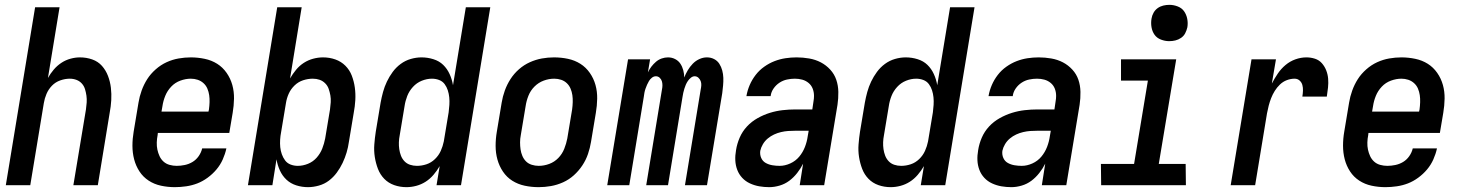

<svg xmlns="http://www.w3.org/2000/svg" viewBox="-20 -765 6040 793"><path d="M4 0 125 -735H226L178 -443Q188 -461 202 -477.5Q216 -494 233.5 -505.5Q251 -517 271 -522.5Q291 -528 310 -528Q337 -528 361 -519.5Q385 -511 401 -493Q417 -475 426 -451.5Q435 -428 438 -402.5Q441 -377 439.5 -351Q438 -325 433 -299L384 0H283L335 -313Q337 -327 338 -341.5Q339 -356 337 -370Q335 -384 331 -397Q327 -410 318 -420Q309 -430 296 -435Q283 -440 268 -440Q249 -440 229 -433Q209 -426 194.5 -411Q180 -396 172 -377Q164 -358 161 -339L105 0Z M702 8Q673 8 645 2Q617 -4 594 -19Q571 -34 556 -57Q541 -80 534 -107Q527 -134 527 -163Q527 -192 532 -221L552 -341Q556 -366 565 -391Q574 -416 588 -438Q602 -460 623 -478.5Q644 -497 668 -508Q692 -519 717.5 -523.5Q743 -528 768 -528Q797 -528 825.5 -522Q854 -516 877 -501.5Q900 -487 916 -464Q932 -441 939.5 -414Q947 -387 946.5 -357.5Q946 -328 941 -299L927 -216H632L631 -207Q628 -192 627.5 -176.5Q627 -161 630 -147Q633 -133 639 -120Q645 -107 655.5 -97.5Q666 -88 680.5 -84Q695 -80 710 -80Q726 -80 743 -83.5Q760 -87 775 -96Q790 -105 800.5 -120Q811 -135 815 -152H915Q910 -129 900 -106.5Q890 -84 874 -65Q858 -46 837.5 -31Q817 -16 795 -7.5Q773 1 749 4.5Q725 8 702 8ZM647 -304H841L843 -313Q845 -328 845.5 -343Q846 -358 844 -372Q842 -386 836.5 -399Q831 -412 820.5 -421.5Q810 -431 796.5 -435.5Q783 -440 768 -440Q747 -440 725 -432Q703 -424 687 -407Q671 -390 662.5 -369Q654 -348 651 -327Z M1252 8Q1227 8 1203.5 0.5Q1180 -7 1163 -23Q1146 -39 1136 -61Q1126 -83 1122 -107L1105 0H1004L1125 -735H1226L1178 -441Q1189 -460 1203 -477Q1217 -494 1235 -505.5Q1253 -517 1273.5 -522.5Q1294 -528 1314 -528Q1341 -528 1365 -519.5Q1389 -511 1406.5 -493.5Q1424 -476 1433 -452.5Q1442 -429 1445.5 -403.5Q1449 -378 1447.5 -351.5Q1446 -325 1441 -299L1421 -179Q1418 -157 1411.5 -135Q1405 -113 1395 -92Q1385 -71 1371 -52Q1357 -33 1338.5 -19Q1320 -5 1297 1.5Q1274 8 1252 8ZM1210 -80Q1231 -80 1252 -88.5Q1273 -97 1288 -114Q1303 -131 1311 -151.5Q1319 -172 1323 -193L1343 -313Q1345 -328 1346 -342.5Q1347 -357 1344.5 -371Q1342 -385 1337.5 -398Q1333 -411 1323 -421Q1313 -431 1300 -435.5Q1287 -440 1272 -440Q1252 -440 1232 -433.5Q1212 -427 1196.5 -412Q1181 -397 1172.5 -378Q1164 -359 1161 -339L1141 -219Q1138 -204 1137 -188Q1136 -172 1137.5 -157Q1139 -142 1144 -128Q1149 -114 1157.5 -102.5Q1166 -91 1180 -85.5Q1194 -80 1210 -80Z M1659 8Q1632 8 1608 -0.5Q1584 -9 1567 -26.5Q1550 -44 1541 -67.5Q1532 -91 1528 -116.5Q1524 -142 1526 -168.5Q1528 -195 1532 -221L1552 -341Q1556 -363 1562 -385Q1568 -407 1578 -428Q1588 -449 1602 -468Q1616 -487 1635 -501Q1654 -515 1676.5 -521.5Q1699 -528 1721 -528Q1746 -528 1770 -520.5Q1794 -513 1810.5 -497Q1827 -481 1837 -459Q1847 -437 1851 -413L1904 -735H2005L1884 0H1783L1796 -79Q1785 -60 1770.5 -43Q1756 -26 1738 -14.5Q1720 -3 1699.5 2.5Q1679 8 1659 8ZM1702 -80Q1722 -80 1741.5 -86.5Q1761 -93 1776.5 -108Q1792 -123 1800.5 -142Q1809 -161 1813 -181L1833 -301Q1835 -316 1836 -332Q1837 -348 1835.5 -363Q1834 -378 1829.5 -392Q1825 -406 1816.5 -417.5Q1808 -429 1794 -434.5Q1780 -440 1764 -440Q1743 -440 1722 -431.5Q1701 -423 1685.5 -406Q1670 -389 1662 -368.5Q1654 -348 1651 -327L1631 -207Q1628 -192 1627.5 -177.5Q1627 -163 1629 -149Q1631 -135 1636 -122Q1641 -109 1650.5 -99Q1660 -89 1673.5 -84.5Q1687 -80 1702 -80Z M2205 8Q2175 8 2147 2Q2119 -4 2096 -18.5Q2073 -33 2057.5 -56Q2042 -79 2034.5 -106Q2027 -133 2027 -162.5Q2027 -192 2032 -221L2052 -341Q2056 -366 2065 -391Q2074 -416 2088.5 -438.5Q2103 -461 2123.5 -479Q2144 -497 2168.5 -508Q2193 -519 2218 -523.5Q2243 -528 2268 -528Q2298 -528 2326 -522Q2354 -516 2377 -501.5Q2400 -487 2416 -464Q2432 -441 2439.5 -414Q2447 -387 2446.5 -357.5Q2446 -328 2441 -299L2421 -179Q2417 -154 2408.5 -129Q2400 -104 2385 -81.5Q2370 -59 2350 -41Q2330 -23 2305.5 -12Q2281 -1 2255.5 3.5Q2230 8 2205 8ZM2205 -80Q2227 -80 2248.5 -88Q2270 -96 2286 -112.5Q2302 -129 2310.5 -150.5Q2319 -172 2323 -193L2343 -313Q2345 -328 2345.5 -343Q2346 -358 2344 -372Q2342 -386 2336.5 -399Q2331 -412 2321 -421.5Q2311 -431 2297.5 -435.5Q2284 -440 2269 -440Q2247 -440 2225.5 -432Q2204 -424 2187.5 -407.5Q2171 -391 2162.5 -369.5Q2154 -348 2151 -327L2131 -207Q2128 -192 2128 -177Q2128 -162 2130 -148Q2132 -134 2137.5 -121Q2143 -108 2152.5 -98.5Q2162 -89 2176 -84.5Q2190 -80 2205 -80Z M2488 0 2574 -520H2665L2656 -466Q2662 -479 2670.5 -490Q2679 -501 2689.5 -510Q2700 -519 2713 -523.5Q2726 -528 2739 -528Q2755 -528 2768.5 -521Q2782 -514 2790 -502Q2798 -490 2802 -475Q2806 -460 2806 -445Q2812 -460 2820.5 -474.5Q2829 -489 2841 -501.5Q2853 -514 2868.5 -521Q2884 -528 2899 -528H2900Q2916 -528 2929.5 -521Q2943 -514 2951 -501.5Q2959 -489 2963 -474Q2967 -459 2967.5 -443.5Q2968 -428 2966.5 -412Q2965 -396 2963 -380L2900 0H2809L2874 -395Q2876 -404 2876.5 -413Q2877 -422 2874 -430Q2871 -438 2864.5 -444Q2858 -450 2849 -450Q2841 -450 2833.5 -444Q2826 -438 2821 -430.5Q2816 -423 2812.5 -415Q2809 -407 2806.5 -398.5Q2804 -390 2802 -381.5Q2800 -373 2799 -365L2739 0H2649L2714 -395Q2716 -404 2716 -413Q2716 -422 2713.5 -430Q2711 -438 2704.5 -444Q2698 -450 2689 -450Q2680 -450 2672.5 -444Q2665 -438 2660.5 -430.5Q2656 -423 2652.5 -415Q2649 -407 2646 -398.5Q2643 -390 2641.5 -381.5Q2640 -373 2639 -365L2579 0Z M3157 8Q3136 8 3116 4.5Q3096 1 3077.5 -7.5Q3059 -16 3045.5 -30.5Q3032 -45 3025 -63.5Q3018 -82 3017 -102.5Q3016 -123 3020 -145Q3024 -171 3035 -196.5Q3046 -222 3065 -242.5Q3084 -263 3109 -277Q3134 -291 3160 -299Q3186 -307 3212.5 -310Q3239 -313 3265 -313H3335L3340 -347Q3341 -352 3341.5 -358Q3342 -364 3342 -369Q3342 -385 3336.5 -399Q3331 -413 3319.5 -422.5Q3308 -432 3293.5 -436Q3279 -440 3263 -440Q3247 -440 3230.5 -436.5Q3214 -433 3199.5 -423.5Q3185 -414 3175 -399.5Q3165 -385 3163 -369V-368H3063V-369Q3067 -392 3076.5 -414Q3086 -436 3101 -455.5Q3116 -475 3136.5 -489.5Q3157 -504 3179 -512.5Q3201 -521 3224 -524.5Q3247 -528 3270 -528Q3296 -528 3322 -523.5Q3348 -519 3370 -507.5Q3392 -496 3409 -477.5Q3426 -459 3434 -435.5Q3442 -412 3442.5 -385.5Q3443 -359 3439 -332L3384 0H3283L3297 -89Q3287 -69 3272.5 -50.5Q3258 -32 3240 -18.5Q3222 -5 3200 1.5Q3178 8 3157 8ZM3200 -80Q3222 -80 3244 -90Q3266 -100 3281 -118Q3296 -136 3304.5 -158Q3313 -180 3316 -202L3320 -225H3265Q3250 -225 3235.5 -224Q3221 -223 3206 -219.5Q3191 -216 3177 -209.5Q3163 -203 3151 -193Q3139 -183 3131 -169.5Q3123 -156 3120 -142Q3118 -126 3124 -112.5Q3130 -99 3142.5 -92Q3155 -85 3170 -82.5Q3185 -80 3200 -80Z M3659 8Q3632 8 3608 -0.5Q3584 -9 3567 -26.5Q3550 -44 3541 -67.5Q3532 -91 3528 -116.5Q3524 -142 3526 -168.5Q3528 -195 3532 -221L3552 -341Q3556 -363 3562 -385Q3568 -407 3578 -428Q3588 -449 3602 -468Q3616 -487 3635 -501Q3654 -515 3676.5 -521.5Q3699 -528 3721 -528Q3746 -528 3770 -520.5Q3794 -513 3810.5 -497Q3827 -481 3837 -459Q3847 -437 3851 -413L3904 -735H4005L3884 0H3783L3796 -79Q3785 -60 3770.5 -43Q3756 -26 3738 -14.5Q3720 -3 3699.5 2.5Q3679 8 3659 8ZM3702 -80Q3722 -80 3741.5 -86.5Q3761 -93 3776.5 -108Q3792 -123 3800.5 -142Q3809 -161 3813 -181L3833 -301Q3835 -316 3836 -332Q3837 -348 3835.5 -363Q3834 -378 3829.5 -392Q3825 -406 3816.5 -417.5Q3808 -429 3794 -434.5Q3780 -440 3764 -440Q3743 -440 3722 -431.5Q3701 -423 3685.5 -406Q3670 -389 3662 -368.5Q3654 -348 3651 -327L3631 -207Q3628 -192 3627.5 -177.5Q3627 -163 3629 -149Q3631 -135 3636 -122Q3641 -109 3650.5 -99Q3660 -89 3673.5 -84.5Q3687 -80 3702 -80Z M4157 8Q4136 8 4116 4.5Q4096 1 4077.5 -7.5Q4059 -16 4045.5 -30.5Q4032 -45 4025 -63.5Q4018 -82 4017 -102.5Q4016 -123 4020 -145Q4024 -171 4035 -196.5Q4046 -222 4065 -242.5Q4084 -263 4109 -277Q4134 -291 4160 -299Q4186 -307 4212.5 -310Q4239 -313 4265 -313H4335L4340 -347Q4341 -352 4341.5 -358Q4342 -364 4342 -369Q4342 -385 4336.5 -399Q4331 -413 4319.5 -422.5Q4308 -432 4293.5 -436Q4279 -440 4263 -440Q4247 -440 4230.5 -436.5Q4214 -433 4199.5 -423.5Q4185 -414 4175 -399.5Q4165 -385 4163 -369V-368H4063V-369Q4067 -392 4076.5 -414Q4086 -436 4101 -455.5Q4116 -475 4136.5 -489.5Q4157 -504 4179 -512.5Q4201 -521 4224 -524.5Q4247 -528 4270 -528Q4296 -528 4322 -523.5Q4348 -519 4370 -507.5Q4392 -496 4409 -477.5Q4426 -459 4434 -435.5Q4442 -412 4442.5 -385.5Q4443 -359 4439 -332L4384 0H4283L4297 -89Q4287 -69 4272.5 -50.5Q4258 -32 4240 -18.5Q4222 -5 4200 1.5Q4178 8 4157 8ZM4200 -80Q4222 -80 4244 -90Q4266 -100 4281 -118Q4296 -136 4304.5 -158Q4313 -180 4316 -202L4320 -225H4265Q4250 -225 4235.5 -224Q4221 -223 4206 -219.5Q4191 -216 4177 -209.5Q4163 -203 4151 -193Q4139 -183 4131 -169.5Q4123 -156 4120 -142Q4118 -126 4124 -112.5Q4130 -99 4142.5 -92Q4155 -85 4170 -82.5Q4185 -80 4200 -80Z M4878 0H4528L4527 -88H4664L4721 -432H4610V-520H4838L4766 -88H4877ZM4809 -595Q4792 -595 4775 -601.5Q4758 -608 4748.5 -621.5Q4739 -635 4736 -652.5Q4733 -670 4736 -688Q4738 -701 4744.5 -712.5Q4751 -724 4761.5 -731.5Q4772 -739 4784.5 -742Q4797 -745 4810 -745Q4827 -745 4844 -738.5Q4861 -732 4870.5 -718.5Q4880 -705 4883.5 -687.5Q4887 -670 4884 -652Q4881 -639 4875 -627.5Q4869 -616 4858 -608.5Q4847 -601 4834.5 -598Q4822 -595 4809 -595Z M5063 0 5149 -520H5250L5233 -420Q5244 -441 5257.5 -461Q5271 -481 5289.5 -496.5Q5308 -512 5330.5 -520Q5353 -528 5376 -528Q5394 -528 5411 -522.5Q5428 -517 5439.5 -504Q5451 -491 5457.5 -474.5Q5464 -458 5465.5 -440Q5467 -422 5465 -403.5Q5463 -385 5460 -366H5359Q5361 -378 5361.5 -390.5Q5362 -403 5359 -414Q5356 -425 5347.5 -432.5Q5339 -440 5327 -440Q5311 -440 5295 -434Q5279 -428 5266.5 -416Q5254 -404 5245 -389.5Q5236 -375 5230 -359.5Q5224 -344 5220 -328.5Q5216 -313 5213 -297L5164 0Z M5702 8Q5673 8 5645 2Q5617 -4 5594 -19Q5571 -34 5556 -57Q5541 -80 5534 -107Q5527 -134 5527 -163Q5527 -192 5532 -221L5552 -341Q5556 -366 5565 -391Q5574 -416 5588 -438Q5602 -460 5623 -478.5Q5644 -497 5668 -508Q5692 -519 5717.5 -523.5Q5743 -528 5768 -528Q5797 -528 5825.5 -522Q5854 -516 5877 -501.5Q5900 -487 5916 -464Q5932 -441 5939.5 -414Q5947 -387 5946.5 -357.5Q5946 -328 5941 -299L5927 -216H5632L5631 -207Q5628 -192 5627.5 -176.5Q5627 -161 5630 -147Q5633 -133 5639 -120Q5645 -107 5655.5 -97.5Q5666 -88 5680.5 -84Q5695 -80 5710 -80Q5726 -80 5743 -83.5Q5760 -87 5775 -96Q5790 -105 5800.5 -120Q5811 -135 5815 -152H5915Q5910 -129 5900 -106.5Q5890 -84 5874 -65Q5858 -46 5837.5 -31Q5817 -16 5795 -7.5Q5773 1 5749 4.5Q5725 8 5702 8ZM5647 -304H5841L5843 -313Q5845 -328 5845.5 -343Q5846 -358 5844 -372Q5842 -386 5836.5 -399Q5831 -412 5820.5 -421.5Q5810 -431 5796.5 -435.5Q5783 -440 5768 -440Q5747 -440 5725 -432Q5703 -424 5687 -407Q5671 -390 5662.5 -369Q5654 -348 5651 -327Z"/></svg>

Font: Iosevka Semibold Oblique
Style: Regular
Weight: 600
Italic angle: -9°
Monospace: yes
Designer: Belleve Invis
Foundry: Belleve Invis
Version: Version 32.5.0; ttfautohint (v1.8.4)